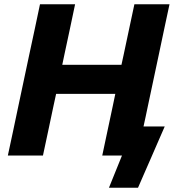

<svg xmlns="http://www.w3.org/2000/svg" viewBox="-20 -733 830 905"><path d="M17 0Q29.5 -57.5 40.8 -111Q52 -164.5 66.5 -233L117.5 -473.5Q132.5 -542.5 144.2 -597.8Q156 -653 168.5 -713H334Q321.5 -654 309.8 -598.2Q298 -542.5 283 -473L273.5 -427.5H552.5L562.5 -473.5Q577 -542.5 589 -598.2Q601 -654 613.5 -713H779Q766.5 -654 754.5 -598.5Q742.5 -543 728 -473L677 -233Q671.5 -206.5 666.5 -183Q661.5 -159.5 656.5 -137H756.5Q740.5 -100.5 724.2 -63Q708 -25.5 692.5 10Q677.5 44.5 661.5 80.8Q645.5 117 630.5 152H493.5L555 0H462Q474 -57 485.5 -110.8Q497 -164.5 511.5 -233L523.5 -290.5H244.5L232 -233Q217.5 -164.5 206.2 -111Q195 -57.5 182.5 0Z"/></svg>

Font: Commissioner
Style: Bold Italic
Weight: 700
Italic angle: -12°
Designer: Kostas Bartsokas
Foundry: Kostas Bartsokas
Version: Version 1.000; ttfautohint (v1.8.3)